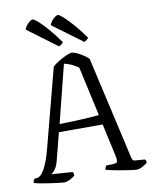

<svg xmlns="http://www.w3.org/2000/svg" viewBox="-100 -1019 871 1093"><g transform="rotate(-10 335.5 -472.5)"><path d="M182 0Q175 0 153.5 -2.5Q132 -5 104.5 -9Q77 -13 51.5 -17.5Q26 -22 10 -27Q10 -44 21 -51H28Q78 -51 119 -208L237 -659Q247 -670 270 -684.5Q293 -699 316.5 -709.5Q340 -720 350 -720Q362 -720 380.5 -711.5Q399 -703 417 -691Q435 -679 446 -668L580 -79Q583 -66 586 -60Q589 -54 603 -53L656 -49Q659 -46 660.5 -44Q662 -42 664 -30Q654 -21 635.5 -10.5Q617 0 601 0Q590 0 565.5 -3.5Q541 -7 512 -12Q483 -17 459 -22Q435 -27 425 -30Q425 -37 428.5 -43.5Q432 -50 434 -54H460Q486 -54 494.5 -60Q503 -66 494 -105L454 -287H201L162 -135Q154 -101 140.5 -82Q127 -63 115 -59L239 -50Q240 -48 242.5 -43Q245 -38 245 -30Q232 -17 213.5 -8.5Q195 0 182 0ZM213 -332Q254 -333 298.5 -334.5Q343 -336 381.5 -338.5Q420 -341 442 -344L379 -629Q335 -659 297 -666ZM287 -768 116 -895Q122 -914 138.5 -929.5Q155 -945 165 -945Q173 -945 195.5 -925Q218 -905 248.5 -870Q279 -835 312 -788Q305 -776 287 -768ZM433 -768 261 -895Q267 -913 283.5 -929Q300 -945 311 -945Q319 -945 341 -925Q363 -905 394 -870Q425 -835 458 -788Q455 -783 448 -777Q441 -771 433 -768Z"/></g></svg>

Font: Texturina ExtraLight
Style: Regular
Weight: 200
Designer: Guillermo Torres Carreño
Foundry: Omnibus-Type
Version: Version 1.002; ttfautohint (v1.8.3)